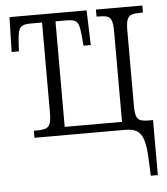

<svg xmlns="http://www.w3.org/2000/svg" viewBox="-53 -584 733 841"><g transform="rotate(-5 313.5 -163.0)"><path d="M573 139Q571 84 562 54Q553 24 534.5 12Q516 0 483 0H83V-31H95Q122 -31 135.5 -36Q149 -41 154.5 -56.5Q160 -72 160 -104V-500H110Q85 -500 73.5 -494Q62 -488 57 -471.5Q52 -455 50 -419L48 -383H16L20 -536H359L364 -383H332L329 -419Q326 -455 321 -471.5Q316 -488 304.5 -494Q293 -500 268 -500H219V-36H471V-433Q471 -465 465.5 -480.5Q460 -496 447 -500.5Q434 -505 407 -505H400V-536H604V-505H595Q567 -505 554 -500.5Q541 -496 535 -481Q529 -466 529 -434V-104Q529 -72 534 -57Q539 -42 551.5 -37Q564 -32 590 -32H607V210H576Z"/></g></svg>

Font: Noto Serif CondLight
Style: Regular
Weight: 300
Width: 3
Designer: Monotype Design Team
Foundry: Monotype Imaging Inc.
Version: Version 1.001